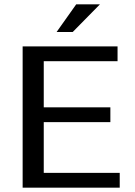

<svg xmlns="http://www.w3.org/2000/svg" viewBox="-20 -862 620 882"><path d="M84 0ZM84 -649H520V-581H181V-369H487V-301H181V-68H530V0H84ZM330 -842H439L314 -715H240Z"/></svg>

Font: Play
Style: Regular
Weight: 400
Designer: Jonas Hecksher (Cyrillic expansion: Cyreal)
Foundry: Jonas Hecksher, Playtype, e-types AS
Version: Version 2.101; ttfautohint (v1.5.65-e2d9)